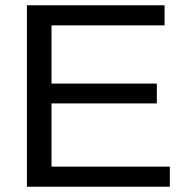

<svg xmlns="http://www.w3.org/2000/svg" viewBox="-20 -708 707 728"><path d="M624 -76.2V0H82V-688H604V-611.8H175.3V-391.1H574.7V-315.9H175.3V-76.2Z"/></svg>

Font: Arimo Nerd Font
Style: Regular
Weight: 400
Designer: Steve Matteson
Foundry: Monotype Imaging Inc.
Version: Version 1.33;Nerd Fonts 3.2.1